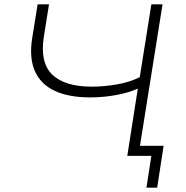

<svg xmlns="http://www.w3.org/2000/svg" viewBox="-20 -725 865 893"><path d="M661 148 684 0H572L621 -313Q580 -294 520.5 -283Q461 -272 399 -272Q300 -272 234.5 -302.5Q169 -333 142 -395Q115 -457 130 -549L155 -705H208L184 -555Q165 -434 223 -378Q281 -322 407 -322Q462 -322 521.5 -332Q581 -342 630 -366L684 -705H736L631 -47H741L711 148Z"/></svg>

Font: Nunito Sans 7pt SemiExpanded ExtraLight
Style: Italic
Weight: 250
Width: 6
Italic angle: -9°
Designer: Vernon Adams
Foundry: Vernon Adams
Version: Version 3.101;gftools[0.9.27]